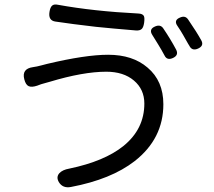

<svg xmlns="http://www.w3.org/2000/svg" viewBox="-20 -788 936 838"><path d="M237 7Q224 -15 239 -32Q253 -47 282 -52Q436 -84 519 -151Q610 -225 610 -336Q610 -398 564.5 -436.5Q519 -475 444 -475Q343 -475 197 -431Q185 -428 179 -426Q159 -421 142 -414Q118 -406 105 -412Q92 -418 86 -442Q74 -488 124 -495Q140 -497 162 -503Q169 -505 185 -509Q353 -549 452 -549Q559 -549 624 -493Q693 -435 693 -333Q693 -183 568 -85Q465 -5 290 28Q254 35 237 7ZM698 -546Q684 -572 671 -593Q656 -618 645 -635Q628 -661 658 -673Q680 -682 692 -665Q724 -618 749 -571Q761 -547 735 -535Q709 -523 698 -546ZM806 -589Q804 -592 801 -597Q787 -622 780 -634Q770 -652 755 -674Q736 -700 767 -712Q789 -721 801 -703Q840 -646 859 -611Q871 -588 844.5 -576Q818 -564 806 -589ZM574 -655Q465 -664 398 -671Q294 -683 221 -694Q190 -699 196 -736Q199 -756 207.5 -763.5Q216 -771 234 -767Q388 -739 584 -729Q603 -728 608 -718Q612 -710 609 -688Q606 -669 599 -662Q591 -654 574 -655Z"/></svg>

Font: GenSenRounded TW R
Style: Regular
Weight: 400
Version: Version 1.501;PS 1;hotconv 16.6.51;makeotf.lib2.5.65220